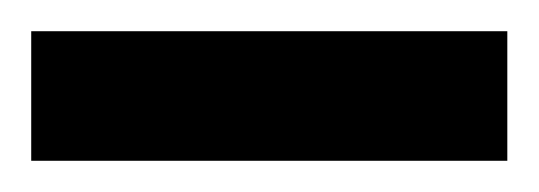

<svg xmlns="http://www.w3.org/2000/svg" viewBox="-20 -720 345 123"><path d="M0 -617V-700H305V-617Z"/></svg>

Font: Archivo Variable SemiBold
Style: Regular
Weight: 600
Designer: Hector Gatti
Foundry: Omnibus-Type
Version: Version 2.001